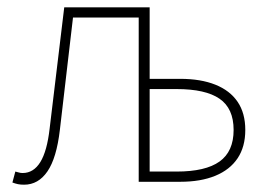

<svg xmlns="http://www.w3.org/2000/svg" viewBox="-20 -498 738 526"><path d="M46 8Q36 8 29 6.5Q22 5 14 2L22 -28Q27 -27 31.5 -25.5Q36 -24 42 -24Q72 -24 90.5 -54Q109 -84 116 -146Q126 -229 136 -312Q146 -395 156 -478H390V-282H474Q530 -282 570 -266Q610 -250 631 -219Q652 -188 652 -142Q652 -96 631 -64.5Q610 -33 570 -16.5Q530 0 474 0H360V-450H180Q171 -373 162 -296Q153 -219 144 -142Q135 -65 110 -28.5Q85 8 46 8ZM390 -28H464Q543 -28 581.5 -55.5Q620 -83 620 -142Q620 -201 581.5 -227.5Q543 -254 464 -254H390Z"/></svg>

Font: Source Sans 3
Style: Regular
Weight: 200
Designer: Paul D. Hunt
Foundry: Adobe
Version: Version 3.046;hotconv 1.0.118;makeotfexe 2.5.65603